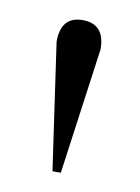

<svg xmlns="http://www.w3.org/2000/svg" viewBox="-47 -750 266 365"><g transform="rotate(10 85.5 -567.5)"><path d="M127.9 -665 94.2 -420.9H78.1L43 -665Q43 -713.9 85 -713.9Q127.9 -713.9 127.9 -665Z"/></g></svg>

Font: Eeyek
Style: Regular
Weight: 400
Designer: Pravabati Chingangbam and Tabish
Foundry: SIL International
Version: Version 2.000